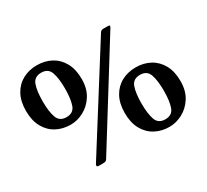

<svg xmlns="http://www.w3.org/2000/svg" viewBox="-151 -993 1330 1236"><g transform="rotate(-30 514.0 -374.5)"><path d="M35 -540Q35 -611.5 62.2 -660.8Q89.5 -710 136.2 -735.2Q183 -760.5 242 -760.5Q301 -760.5 347.8 -735.2Q394.5 -710 421.8 -660.8Q449 -611.5 449 -540Q449 -468.5 417.8 -419.2Q386.5 -370 338.8 -344.8Q291 -319.5 242 -319.5Q183 -319.5 136.2 -344.8Q89.5 -370 62.2 -419.2Q35 -468.5 35 -540ZM731 -750H761.5Q776 -750 777.5 -746Q779 -742 773.5 -732.5L326.5 -13.5Q321.5 -5.5 315.2 -2.8Q309 0 295.5 0H268.5Q251.5 0 251 -7Q250.5 -14 255.5 -21.5L707 -738Q714.5 -750 731 -750ZM159 -540Q159 -463.5 175 -419.2Q191 -375 242 -375Q293.5 -375 309.2 -419.2Q325 -463.5 325 -540Q325 -616.5 309.2 -660.8Q293.5 -705 242 -705Q191 -705 175 -660.8Q159 -616.5 159 -540ZM579 -210Q579 -281.5 606.2 -330.8Q633.5 -380 680.2 -405.2Q727 -430.5 786 -430.5Q845 -430.5 891.8 -405.2Q938.5 -380 965.8 -330.8Q993 -281.5 993 -210Q993 -138.5 961.8 -89.2Q930.5 -40 882.8 -14.8Q835 10.5 786 10.5Q727 10.5 680.2 -14.8Q633.5 -40 606.2 -89.2Q579 -138.5 579 -210ZM703 -210Q703 -133.5 718.8 -89.2Q734.5 -45 786 -45Q837.5 -45 853.2 -89.2Q869 -133.5 869 -210Q869 -286.5 853.2 -330.8Q837.5 -375 786 -375Q734.5 -375 718.8 -330.8Q703 -286.5 703 -210Z"/></g></svg>

Font: Besley Medium
Style: Regular
Weight: 500
Designer: Owen Earl
Foundry: indestructible type*
Version: Version 2.001; ttfautohint (v1.8.3)